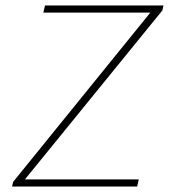

<svg xmlns="http://www.w3.org/2000/svg" viewBox="-20 -680 640 700"><path d="M480 0H24L28 -17L528 -634H138L144 -660H576L572 -642L71 -26H486Z"/></svg>

Font: TypoPRO Source Code Pro
Style: Italic
Weight: 200
Italic angle: -11°
Monospace: yes
Designer: Paul D. Hunt, Teo Tuominen
Foundry: Adobe Systems Incorporated
Version: Version 1.030;PS 1.0;hotconv 1.0.84;makeotf.lib2.5.63406